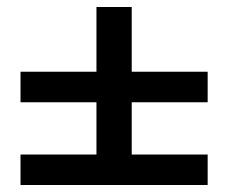

<svg xmlns="http://www.w3.org/2000/svg" viewBox="-20 -571 657 553"><path d="M578.1 -276.4Q578.1 -276.4 578.1 -320.3Q578.1 -364.3 578.1 -364.3Q578.1 -364.3 538.1 -364.3Q497.1 -364.3 452.1 -364.3Q416 -364.3 387.7 -364.3Q359.4 -364.3 359.4 -364.3Q359.4 -364.3 359.4 -398.4Q359.4 -433.6 359.4 -471.7Q359.4 -502.9 359.4 -527.3Q359.4 -550.8 359.4 -550.8Q359.4 -550.8 345.7 -550.8Q333 -550.8 316.4 -550.8Q295.9 -550.8 276.4 -550.8Q257.8 -550.8 257.8 -550.8Q257.8 -550.8 257.8 -516.6Q257.8 -481.4 257.8 -443.4Q257.8 -412.1 257.8 -387.7Q257.8 -364.3 257.8 -364.3Q257.8 -364.3 229.5 -364.3Q201.2 -364.3 165 -364.3Q120.1 -364.3 79.1 -364.3Q39.1 -364.3 39.1 -364.3Q39.1 -364.3 39.1 -320.3Q39.1 -276.4 39.1 -276.4Q39.1 -276.4 67.4 -276.4Q95.7 -276.4 131.8 -276.4Q176.8 -276.4 217.8 -276.4Q257.8 -276.4 257.8 -276.4Q257.8 -276.4 257.8 -256.8Q257.8 -237.3 257.8 -211.9Q257.8 -181.6 257.8 -154.3Q257.8 -126 257.8 -126Q257.8 -126 229.5 -126Q201.2 -126 165 -126Q120.1 -126 79.1 -126Q39.1 -126 39.1 -126Q39.1 -126 39.1 -82Q39.1 -38.1 39.1 -38.1Q39.1 -38.1 108.4 -38.1Q178.7 -38.1 268.6 -38.1Q339.8 -38.1 410.2 -38.1Q481.4 -38.1 526.4 -38.1Q549.8 -38.1 564.5 -38.1Q578.1 -38.1 578.1 -38.1Q578.1 -38.1 578.1 -82Q578.1 -126 578.1 -126Q578.1 -126 538.1 -126Q497.1 -126 452.1 -126Q416 -126 387.7 -126Q359.4 -126 359.4 -126Q359.4 -126 359.4 -145.5Q359.4 -164.1 359.4 -189.5Q359.4 -219.7 359.4 -248Q359.4 -276.4 359.4 -276.4Q359.4 -276.4 387.7 -276.4Q416 -276.4 452.1 -276.4Q497.1 -276.4 538.1 -276.4Q578.1 -276.4 578.1 -276.4Z"/></svg>

Font: umazing
Style: Display
Weight: 400
Designer: umazing